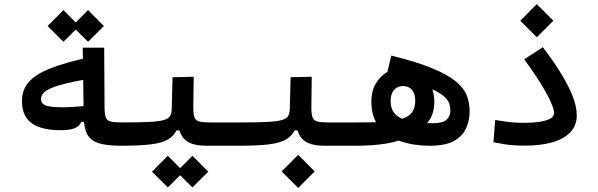

<svg xmlns="http://www.w3.org/2000/svg" viewBox="-20 -720 2970 953"><path d="M280.3 -73.7Q217.8 -73.7 175 -88.9Q132.3 -104 110.6 -136Q88.9 -168 88.9 -219.2Q88.9 -275.9 124.5 -314.7Q160.2 -353.5 231.9 -381.3Q303.7 -409.2 411.6 -433.1L419.9 -328.1Q333 -313.5 281.2 -298.8Q229.5 -284.2 206.5 -267.6Q183.6 -251 183.6 -230Q183.6 -204.1 208.7 -195.8Q233.9 -187.5 293.5 -187.5Q310.1 -187.5 331.8 -188.7Q353.5 -189.9 375.5 -191.7Q397.5 -193.4 414.1 -195.3L418.9 -115.2H383.8Q373 -91.3 347.7 -82.5Q322.3 -73.7 280.3 -73.7ZM580.1 3.4Q509.3 3.4 469.2 -9.5Q429.2 -22.5 412.8 -53.7Q396.5 -85 395.5 -139.6L390.6 -483.4H497.1L499 -181.6Q499.5 -150.4 505.9 -135.5Q512.2 -120.6 530.8 -116.5Q549.3 -112.3 585.9 -112.3Q606.4 -112.3 614.5 -100.1Q622.6 -87.9 622.6 -59.1Q622.6 -28.8 613.8 -12.7Q605 3.4 580.1 3.4ZM417 -512.7 338.4 -590.8 417 -669.9 495.6 -590.8ZM294.9 -512.7 216.3 -590.8 294.9 -669.9 373.5 -590.8Z M580.1 3.4 585.9 -112.3Q670.9 -112.3 720.2 -114.7Q769.5 -117.2 793.5 -124.3Q817.4 -131.3 824.7 -145Q832 -158.7 832.5 -181.6L836.4 -336.9L941.4 -338.9L939.5 -187.5Q939.5 -153.8 932.4 -132.6Q925.3 -111.3 915 -97.9Q904.8 -84.5 893.1 -72.8H856.4Q841.8 -44.4 813.5 -27.6Q785.2 -10.7 730.2 -3.7Q675.3 3.4 580.1 3.4ZM1166 3.4Q1137.7 3.4 1109.9 3.4Q1082 3.4 1055.9 3.4Q1029.8 3.4 1007.3 3.4Q957 3.4 927.5 -8.5Q897.9 -20.5 883.5 -44.2Q869.1 -67.9 863.8 -102.1L939.5 -187.5Q939.5 -153.8 945.3 -137.9Q951.2 -122.1 968.5 -117.2Q985.8 -112.3 1021.5 -112.3Q1058.1 -112.3 1093 -112.3Q1127.9 -112.3 1171.9 -112.3Q1190.4 -112.3 1199.5 -98.6Q1208.5 -85 1208.5 -62Q1208.5 -25.4 1196 -11Q1183.6 3.4 1166 3.4ZM935.1 210.4 856.4 132.3 935.1 53.2 1013.7 132.3ZM813 210.4 734.4 132.3 813 53.2 891.6 132.3Z M1166 3.4 1171.9 -112.3Q1256.8 -112.3 1306.2 -114.7Q1355.5 -117.2 1379.4 -124.3Q1403.3 -131.3 1410.6 -145Q1418 -158.7 1418.5 -181.6L1422.4 -336.9L1527.3 -338.9L1525.4 -187.5Q1525.4 -153.8 1518.3 -132.6Q1511.2 -111.3 1501 -97.9Q1490.7 -84.5 1479 -72.8H1442.4Q1427.7 -44.4 1399.4 -27.6Q1371.1 -10.7 1316.2 -3.7Q1261.2 3.4 1166 3.4ZM1752 3.4Q1723.6 3.4 1695.8 3.4Q1668 3.4 1641.8 3.4Q1615.7 3.4 1593.3 3.4Q1543 3.4 1513.4 -8.5Q1483.9 -20.5 1469.5 -44.2Q1455.1 -67.9 1449.7 -102.1L1525.4 -187.5Q1525.4 -153.8 1531.2 -137.9Q1537.1 -122.1 1554.4 -117.2Q1571.8 -112.3 1607.4 -112.3Q1644 -112.3 1679 -112.3Q1713.9 -112.3 1757.8 -112.3Q1776.4 -112.3 1785.4 -98.6Q1794.4 -85 1794.4 -62Q1794.4 -25.4 1782 -11Q1769.5 3.4 1752 3.4ZM1460 212.9 1377.9 130.9 1460 48.3 1542 130.9Z M1752 3.4Q1737.8 3.4 1730.7 -10Q1723.6 -23.4 1723.6 -60.5Q1723.6 -89.4 1732.7 -100.8Q1741.7 -112.3 1757.8 -112.3Q1798.3 -112.3 1830.1 -113Q1861.8 -113.8 1887.7 -116Q1913.6 -118.2 1936.5 -122.1Q1996.1 -130.4 2018.6 -154.8Q2041 -179.2 2041 -219.2Q2041 -255.9 2024.4 -274.4Q2007.8 -293 1980.5 -293Q1953.1 -293 1936 -273.7Q1918.9 -254.4 1918.9 -218.8Q1918.9 -176.8 1942.6 -152.8Q1966.3 -128.9 2013.2 -118.7Q2060.1 -108.4 2128.9 -108.4Q2176.8 -108.4 2196 -125.5Q2215.3 -142.6 2215.3 -170.9Q2215.3 -184.1 2211.9 -199.5Q2208.5 -214.8 2193.8 -231.7Q2179.2 -248.5 2145.5 -267.1Q2111.8 -285.6 2052 -304.7Q1992.2 -323.7 1897.9 -343.3L1922.4 -444.3Q2047.9 -413.1 2125 -381.3Q2202.1 -349.6 2242.4 -316.2Q2282.7 -282.7 2296.9 -246.1Q2311 -209.5 2311 -167.5Q2311 -123.5 2294.2 -84.7Q2277.3 -45.9 2234.6 -21.2Q2191.9 3.4 2113.8 3.4Q2034.2 3.4 1968.3 -18.8Q1902.3 -41 1862.8 -89.4Q1823.2 -137.7 1823.2 -215.3Q1823.2 -268.1 1845.7 -305.9Q1868.2 -343.8 1905.3 -364.3Q1942.4 -384.8 1986.8 -384.8Q2037.6 -384.8 2070.6 -358.9Q2103.5 -333 2119.6 -294.4Q2135.7 -255.9 2135.7 -217.3Q2135.7 -153.3 2105.7 -116Q2075.7 -78.6 2018.1 -47.4Q1963.4 -17.6 1895.3 -7.1Q1827.1 3.4 1752 3.4Z M2585.9 2.9Q2556.2 2.9 2530.8 1.2Q2505.4 -0.5 2481 -4.4Q2456.5 -8.3 2429.2 -14.2L2438 -124.5Q2466.3 -119.6 2489.3 -116.5Q2512.2 -113.3 2534.9 -111.8Q2557.6 -110.4 2585.9 -110.4Q2622.1 -110.4 2655.3 -115Q2688.5 -119.6 2709.5 -130.4Q2730.5 -141.1 2730.5 -158.7Q2730.5 -186 2693.6 -254.6Q2656.7 -323.2 2582 -425.8L2674.3 -485.8Q2727.1 -417 2764.6 -355.7Q2802.2 -294.4 2822.5 -242.2Q2842.8 -189.9 2842.8 -147.5Q2842.8 -97.2 2811 -63.7Q2779.3 -30.3 2721.7 -13.7Q2664.1 2.9 2585.9 2.9ZM2644.5 -535.2 2562.5 -617.2 2644.5 -699.7 2726.6 -617.2Z"/></svg>

Font: Cascadia Code Medium
Style: Regular
Weight: 500
Monospace: yes
Designer: Aaron Bell
Foundry: Saja Typeworks
Version: Version 2407.024